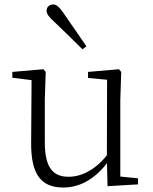

<svg xmlns="http://www.w3.org/2000/svg" viewBox="-20 -823 683 857"><path d="M263 14C345 14 412 -33 464 -103H482L463 -137C412 -71 350 -34 286 -34C217 -34 180 -74 180 -188V-377L184 -502L174 -514L35 -502V-476L140 -463L121 -478L119 -185C118 -37 169 14 263 14ZM460 8 596 0V-27L517 -35V-377L521 -502L511 -514L373 -502V-475L458 -467L457 -117V-116ZM366 -616C331 -667 296 -718 264 -764C244 -793 232 -803 217 -803C202 -803 188 -793 188 -775C188 -761 198 -747 225 -723C262 -688 305 -646 348 -603Z"/></svg>

Font: Source Han Serif TW VF
Style: Regular
Weight: 250
Designer: Ryoko NISHIZUKA 西塚涼子 (kana & ideographs); Frank Grießhammer (Latin, Greek & Cyrillic); Wenlong ZHANG 张文龙 (bopomofo); San
Foundry: Adobe
Version: Version 2.002;hotconv 1.1.0;makeotfexe 2.6.0